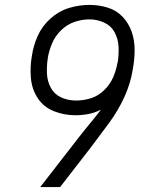

<svg xmlns="http://www.w3.org/2000/svg" viewBox="-20 -763 616 783"><path d="M225 0 349 -160Q387 -210 424.5 -261Q462 -312 487.5 -368Q513 -424 522 -483Q529 -521 529 -560Q529 -599 517 -633.5Q505 -668 480 -694.5Q455 -721 419 -732Q383 -743 345 -743Q303 -743 261.5 -730.5Q220 -718 186 -687.5Q152 -657 134 -617Q116 -577 110 -535Q102 -490 106 -444.5Q110 -399 134 -362.5Q158 -326 200 -309.5Q242 -293 287 -293Q314 -293 340.5 -298Q367 -303 392 -316Q369 -286 344.5 -256.5Q320 -227 296 -196L144 0ZM290 -353Q290 -353 290 -353Q290 -353 290 -353Q258 -353 230 -365.5Q202 -378 187.5 -404.5Q173 -431 171.5 -462.5Q170 -494 175 -526V-527Q180 -557 192.5 -586.5Q205 -616 229 -639.5Q253 -663 283.5 -673.5Q314 -684 345 -684Q376 -684 404.5 -671Q433 -658 447.5 -631Q462 -604 463.5 -572Q465 -540 460 -508Q460 -508 460 -508Q460 -508 460 -508L459 -507Q454 -477 441.5 -448Q429 -419 405 -395.5Q381 -372 351 -362.5Q321 -353 290 -353Z"/></svg>

Font: Iosevka Sparkle Light
Style: Italic
Weight: 300
Italic angle: -9°
Designer: Belleve Invis
Foundry: Belleve Invis
Version: Version 4.5.0; ttfautohint (v1.8.3)